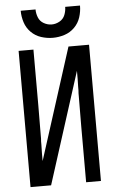

<svg xmlns="http://www.w3.org/2000/svg" viewBox="-62 -991 624 1032"><g transform="rotate(-5 250.0 -474.5)"><path d="M60 0V-735H140V-436Q140 -353 139 -270V-260V-255L138 -240V-221L137 -176V-167V-162V-152V-147V-137V-134L329 -735H406H440V0H360V-299Q360 -382 361 -466V-475V-480L362 -495V-514L363 -559V-568V-573V-583V-588V-598V-601L171 0H94ZM250 -789Q218 -789 187 -799Q156 -809 133 -832Q110 -855 100 -886Q90 -917 90 -949H170Q170 -927 178.5 -905.5Q187 -884 207.5 -872.5Q228 -861 250 -861Q272 -861 292.5 -872.5Q313 -884 321.5 -905.5Q330 -927 330 -949H410Q410 -917 400 -886Q390 -855 367 -832Q344 -809 313 -799Q282 -789 250 -789Z"/></g></svg>

Font: Iosevka SS01
Style: Regular
Weight: 400
Monospace: yes
Designer: Belleve Invis
Foundry: Belleve Invis
Version: 2.3.3; ttfautohint (v1.8.3)